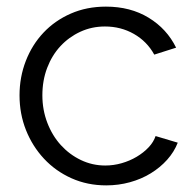

<svg xmlns="http://www.w3.org/2000/svg" viewBox="-20 -550 589 580"><path d="M39 -262Q39 -317 58 -366Q77 -415 111.5 -451.5Q146 -488 194 -509Q242 -530 300 -530Q374 -530 429 -496.5Q484 -463 512 -406L446 -385Q424 -425 384.5 -447.5Q345 -470 297 -470Q257 -470 222.5 -454Q188 -438 162.5 -410.5Q137 -383 122.5 -345Q108 -307 108 -262Q108 -218 123 -179Q138 -140 164 -111.5Q190 -83 224.5 -66.5Q259 -50 298 -50Q323 -50 347.5 -57Q372 -64 393 -76.5Q414 -89 429 -105Q444 -121 450 -139L517 -119Q506 -91 485 -67.5Q464 -44 435.5 -26.5Q407 -9 372.5 0.5Q338 10 301 10Q244 10 196 -11.5Q148 -33 113 -70.5Q78 -108 58.5 -157Q39 -206 39 -262Z"/></svg>

Font: Oxford Sans
Style: Regular
Weight: 400
Designer: Matt McInerney, Pablo Impallari, Rodrigo Fuenzalida
Foundry: Matt McInerney, Pablo Impallari, Rodrigo Fuenzalida
Version: Version 3.000g; ttfautohint (v1.5) -l 8 -r 28 -G 28 -x 14 -D